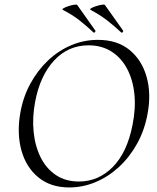

<svg xmlns="http://www.w3.org/2000/svg" viewBox="-20 -811 691 843"><path d="M284.2 12Q202.6 12 148.8 -31.9Q95 -75.8 74.3 -149.8Q53.6 -223.8 68.8 -313Q80.8 -383.8 112.8 -442.8Q144.8 -501.8 190.7 -545.3Q236.6 -588.8 292.6 -612.4Q348.6 -636 409.4 -636Q494.6 -636 548.6 -591.8Q602.6 -547.6 623.5 -474.2Q644.4 -400.8 628.2 -313Q615.2 -240.2 582.2 -180.6Q549.2 -121 502.2 -77.8Q455.2 -34.6 399.3 -11.3Q343.4 12 284.2 12ZM326.4 -14Q411.8 -14 474.7 -77.3Q537.6 -140.6 561.4 -260Q576.6 -333.8 570.1 -397.6Q563.6 -461.4 537.7 -509.7Q511.8 -558 469 -585Q426.2 -612 368.8 -612Q279.4 -612 217.8 -545.6Q156.2 -479.2 134.6 -366Q121.2 -295.8 127.6 -232.4Q134 -169 158.6 -119.8Q183.2 -70.6 225.6 -42.3Q268 -14 326.4 -14ZM511.6 -669Q480 -698.6 449.4 -722.2Q418.8 -745.8 378.4 -767.2Q372.6 -770 380.1 -774.7Q387.6 -779.4 400.8 -783.7Q414 -788 425.8 -790Q437.6 -792 440.4 -789.4Q460.8 -760.4 479.9 -733.8Q499 -707.2 520 -677.2Q522.8 -675.6 519.1 -670.4Q515.4 -665.2 511.6 -669ZM390 -669Q358.4 -698.6 328 -722.4Q297.6 -746.2 256.6 -767.2Q250.8 -769.8 258.4 -774.5Q266 -779.2 279.1 -783.6Q292.2 -788 304.1 -790Q316 -792 318.8 -789.4Q339.2 -760.4 358.3 -733.8Q377.4 -707.2 398.2 -677.2Q401 -675.6 397.4 -670.5Q393.8 -665.4 390 -669Z"/></svg>

Font: Cormorant Infant Light
Style: Italic
Weight: 300
Italic angle: -10°
Designer: Christian Thalmann (Catharsis Fonts)
Foundry: Catharsis Fonts
Version: Version 4.001